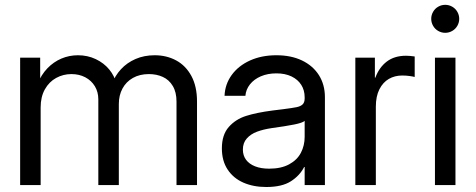

<svg xmlns="http://www.w3.org/2000/svg" viewBox="-20 -749 1925 777"><path d="M61.5 -515.6H142.6V-410.2H132.3Q147 -446.8 171.9 -472.7Q196.8 -498.5 228.5 -512Q260.3 -525.4 295.4 -525.4Q334.5 -525.4 367.4 -509.8Q400.4 -494.1 422.1 -467.8Q443.8 -441.4 450.7 -410.2H433.6Q445.3 -442.4 469.5 -468.8Q493.7 -495.1 528.6 -510.3Q563.5 -525.4 606 -525.4Q654.3 -525.4 693.1 -504.4Q731.9 -483.4 754.6 -441.4Q777.3 -399.4 777.3 -337.9V0H694.3V-337.9Q694.3 -376 679.2 -401.1Q664.1 -426.3 638.9 -437.7Q613.8 -449.2 582.5 -449.2Q545.4 -449.2 517.8 -433.6Q490.2 -418 475.6 -390.6Q460.9 -363.3 460.9 -328.1V0H377.9V-346.7Q377.9 -377 363.8 -400.1Q349.6 -423.3 325 -436.3Q300.3 -449.2 269 -449.2Q235.8 -449.2 207.3 -433.6Q178.7 -418 161.6 -387.5Q144.5 -356.9 144.5 -314.5V0H61.5Z M877.9 -148.4Q877.9 -203.6 905.8 -235.1Q933.6 -266.6 976.3 -280Q1019 -293.5 1083 -301.8Q1104.5 -304.7 1126 -307.1Q1164.6 -312 1180.7 -315.4Q1196.8 -318.8 1204.8 -326.7Q1212.9 -334.5 1212.9 -350.6V-355.5Q1212.9 -383.8 1199.2 -405.5Q1185.5 -427.2 1159.7 -439.7Q1133.8 -452.1 1098.6 -452.1Q1063.5 -452.1 1035.6 -440.2Q1007.8 -428.2 991.5 -407.5Q975.1 -386.7 973.1 -361.3H888.7Q890.6 -408.2 917.7 -445.6Q944.8 -482.9 991.7 -504.2Q1038.6 -525.4 1098.6 -525.4Q1158.2 -525.4 1202.4 -504.2Q1246.6 -482.9 1270.8 -444.6Q1294.9 -406.2 1294.9 -355.5V0H1212.9V-73.2H1210.9Q1193.4 -38.6 1157.2 -15.4Q1121.1 7.8 1057.6 7.8Q1005.4 7.8 964.8 -10Q924.3 -27.8 901.1 -63Q877.9 -98.1 877.9 -148.4ZM1212.9 -195.3V-259.8Q1204.6 -252 1170.4 -245.1Q1136.2 -238.3 1079.1 -230.5Q1045.9 -225.6 1020.3 -216.1Q994.6 -206.5 978.8 -188.7Q962.9 -170.9 962.9 -143.6Q962.9 -119.6 975.8 -102.3Q988.8 -85 1012.7 -75.7Q1036.6 -66.4 1069.3 -66.4Q1117.7 -66.4 1150.1 -84Q1182.6 -101.6 1197.8 -130.9Q1212.9 -160.2 1212.9 -195.3Z M1418 -515.6H1497.1V-434.6H1499Q1514.2 -476.1 1545.2 -499.8Q1576.2 -523.4 1623 -523.4Q1637.7 -523.4 1658.2 -520.5V-437.5Q1651.4 -439.5 1637.5 -441.4Q1623.5 -443.4 1607.4 -443.4Q1577.6 -443.4 1553.7 -429.7Q1529.8 -416 1515.4 -387.7Q1501 -359.4 1501 -317.4V0H1418Z M1740.2 -515.6H1823.2V0H1740.2ZM1725.1 -672.9Q1725.1 -688 1732.7 -701.2Q1740.2 -714.4 1753.4 -721.9Q1766.6 -729.5 1781.7 -729.5Q1796.9 -729.5 1810.1 -721.9Q1823.2 -714.4 1830.8 -701.2Q1838.4 -688 1838.4 -672.9Q1838.4 -657.7 1830.8 -644.5Q1823.2 -631.3 1810.1 -623.8Q1796.9 -616.2 1781.7 -616.2Q1766.6 -616.2 1753.4 -623.8Q1740.2 -631.3 1732.7 -644.5Q1725.1 -657.7 1725.1 -672.9Z"/></svg>

Font: Intratopia Thin
Style: Regular
Weight: 100
Designer: Rasmus Andersson
Foundry: rsms
Version: Version 3.000;Glyphs 3.2.3 (3260)